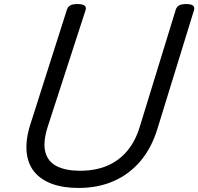

<svg xmlns="http://www.w3.org/2000/svg" viewBox="-20 -910 980 949"><path d="M368 19Q292 19 236.5 -1.5Q181 -22 149 -61.5Q117 -101 111.5 -160Q106 -219 130 -295L311 -863Q316 -877 327.5 -883.5Q339 -890 363 -890Q386 -890 397 -883Q408 -876 403 -860L216 -284Q191 -205 204.5 -157Q218 -109 262.5 -87.5Q307 -66 375 -66Q453 -66 511.5 -91.5Q570 -117 610 -165.5Q650 -214 671 -284L849 -863Q854 -877 865.5 -883.5Q877 -890 900 -890Q948 -890 939 -860L758 -273Q729 -178 673.5 -113Q618 -48 541 -14.5Q464 19 368 19Z"/></svg>

Font: Playwrite DK Uloopet
Style: Regular
Weight: 400
Designer: Veronika Burian, José Scaglione
Foundry: TypeTogether
Version: Version 1.002